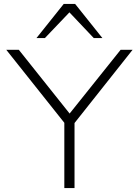

<svg xmlns="http://www.w3.org/2000/svg" viewBox="-20 -959 708 979"><path d="M308 0V-362L319 -319L12 -705H76L335 -380L595 -705H656L350 -319L360 -362V0ZM166 -765 305 -939H363L502 -765H458L334 -896L209 -765Z"/></svg>

Font: Nunito Sans 7pt SemiExpanded ExtraLight
Style: Regular
Weight: 250
Width: 6
Designer: Vernon Adams
Foundry: Vernon Adams
Version: Version 3.101;gftools[0.9.27]